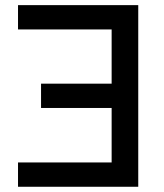

<svg xmlns="http://www.w3.org/2000/svg" viewBox="-20 -713 626 733"><path d="M507.8 0H48.8V-92.8H406.2V-300.8H136.7V-393.6H406.2V-600.6H48.8V-693.4H507.8Z"/></svg>

Font: CaskaydiaMono NF
Style: Regular
Weight: 400
Designer: Aaron Bell
Foundry: Saja Typeworks
Version: Version 2111.001; ttfautohint (v1.8.4);Nerd Fonts 3.1.1